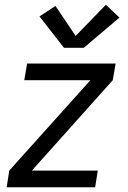

<svg xmlns="http://www.w3.org/2000/svg" viewBox="-20 -787 540 807"><path d="M8 0 19 -70 360 -450H82L94 -520H466L454 -450L114 -70H391L380 0ZM249 -586 146 -718 213 -762 298 -636 425 -767 482 -713 332 -586Z"/></svg>

Font: Iosevka SS04 Oblique
Style: Regular
Weight: 400
Italic angle: -9°
Monospace: yes
Designer: Belleve Invis
Foundry: Belleve Invis
Version: Version 19.0.0; ttfautohint (v1.8.4)